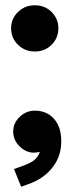

<svg xmlns="http://www.w3.org/2000/svg" viewBox="-20 -568 267 727"><path d="M22 -461Q22 -497 48 -522.5Q74 -548 112 -548Q150 -548 175.5 -522.5Q201 -497 201 -461Q201 -424 175.5 -398.5Q150 -373 112 -373Q74 -373 48 -398.5Q22 -424 22 -461ZM60 139 33 72 61 62Q93 51 108.5 39Q124 27 131 7Q119 10 108 10Q78 10 54 -14Q30 -38 30 -70Q30 -102 54.5 -125.5Q79 -149 112 -149Q157 -149 184.5 -118Q212 -87 212 -33Q212 24 178.5 66.5Q145 109 88 129Z"/></svg>

Font: Cal Sans
Style: Regular
Weight: 400
Designer: Designer Mark Davis DBA MarkFonts
Foundry: Designer Mark Davis DBA MarkFonts
Version: Version 1.000